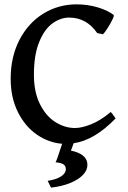

<svg xmlns="http://www.w3.org/2000/svg" viewBox="-20 -650 591 887"><path d="M320.3 11.7 307.6 45.9Q343.3 52.7 363.5 69.1Q383.8 85.4 383.8 111.8Q383.8 136.2 363.3 158Q342.8 179.7 304.7 195.3Q266.6 210.9 215.8 216.8L200.2 185.5Q242.7 178.7 263.4 164.1Q284.2 149.4 284.2 132.3Q284.2 116.2 272.9 109.1Q261.7 102.1 236.3 99.6Q239.7 99.6 267.1 14.2Q204.6 9.3 150.1 -28.3Q95.7 -65.9 62.5 -132.6Q29.3 -199.2 29.3 -286.1Q29.3 -387.2 69.8 -465.6Q110.4 -543.9 179.9 -586.9Q249.5 -629.9 334 -629.9Q384.8 -629.9 431.4 -616Q478 -602.1 504.9 -581.1Q508.3 -578.1 499.5 -559.8Q490.7 -541.5 477.3 -520.5Q463.9 -499.5 456.1 -491.7L429.2 -497.1Q379.9 -568.8 298.8 -568.8Q261.2 -568.8 224.1 -543.2Q187 -517.6 161.9 -458Q136.7 -398.4 136.7 -304.2Q136.7 -224.6 164.6 -168.9Q192.4 -113.3 236.1 -85.9Q279.8 -58.6 326.2 -58.6Q357.4 -58.6 400.6 -75.7Q443.8 -92.8 491.2 -132.3Q496.6 -129.4 507.3 -112.3Q512.2 -105 514.2 -103Q416.5 -2 320.3 11.7Z"/></svg>

Font: David Libre Medium
Style: Regular
Weight: 500
Version: Version 1.000